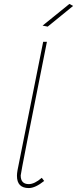

<svg xmlns="http://www.w3.org/2000/svg" viewBox="-20 -954 391 974"><path d="M222 -819 196 -824 332 -934 351 -924ZM126 0Q66 0 66 -62Q66 -74 69 -91L199 -742H218Q85 -77 85 -64Q85 -20 126 -20Q155 -20 192 -52L204 -36Q159 0 126 0Z"/></svg>

Font: Argentum Sans Thin
Style: Italic
Weight: 100
Italic angle: -11°
Designer: Julieta Ulanovsky (font), Cristiano Sobral (main changes and remaster)
Foundry: Julieta Ulanovsky (font), Cristiano Sobral (main changes and remaster)
Version: Version 2.007;June 15, 2022;FontCreator 14.0.0.2814 64-bit; 